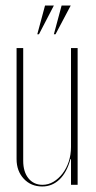

<svg xmlns="http://www.w3.org/2000/svg" viewBox="-20 -669 346 695"><path d="M235 -93Q222 -45 195.5 -19.5Q169 6 133 6Q92 6 66 -22Q40 -50 40 -93V-495H64V-87Q64 -47 83 -23.5Q102 0 134 0Q155 0 173.5 -11Q192 -22 206.5 -41Q221 -60 229 -84.5Q237 -109 237 -137V-495H261V0H237V-93ZM175 -545 203 -649H236L181 -545ZM115 -545 143 -649H175L121 -545Z"/></svg>

Font: Moniqa Thin Display
Style: Regular
Weight: 100
Designer: Rajesh Rajput
Foundry: Rajesh Rajput
Version: Version 1.000